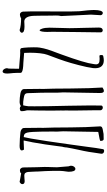

<svg xmlns="http://www.w3.org/2000/svg" viewBox="314 -1146 833 1501"><g transform="rotate(-90 730.5 -395.5)"><path d="M185.5 -256.8Q185.5 -243.2 178 -232.9Q170.4 -222.7 160.6 -222.7Q138.2 -222.7 138.2 -276.4Q138.2 -282.7 140.6 -295.9Q144.5 -318.8 145 -340.3V-404.3Q145 -424.3 143.6 -452.6L143.1 -463.4L140.1 -516.1V-527.3L139.2 -544.9Q139.2 -553.2 138.7 -557.1Q138.2 -581.5 136.5 -594Q134.8 -606.4 128.4 -614.3Q122.1 -622.1 108.4 -622.1Q99.6 -622.1 81.5 -620.6Q71.8 -619.1 65.4 -619.1Q41.5 -619.1 41.5 -637.7Q41.5 -649.9 59.1 -658.7Q68.4 -657.2 82 -654.3Q100.6 -649.9 126.5 -646.5Q127.9 -650.9 134.5 -653.6Q141.1 -656.2 151.4 -656.2Q158.7 -656.2 165 -648.7Q171.4 -641.1 171.9 -631.8Q173.8 -581.1 173.8 -526.4Q175.8 -475.6 175.8 -462.9L175.3 -431.2Q174.8 -427.7 174.8 -420.4Q173.3 -385.3 173.3 -367.2V-366.7Q173.3 -356.9 179.2 -294.9Q181.2 -275.4 180.7 -275.9Q185.5 -262.7 185.5 -256.8Z M493.2 -29.8Q493.2 -20.5 487.5 -16.1Q481.9 -11.7 471.2 -9.3Q460.4 -6.8 433.6 -2.4Q424.8 -1.5 393.6 -1.5Q386.7 -1.5 383.1 -7.8Q379.4 -14.2 379.4 -26.4Q379.4 -30.3 396.5 -33.7Q431.2 -41.5 449.7 -43.9L454.6 -318.4L452.1 -367.7L452.6 -394.5V-411.1Q452.6 -499 449.7 -555.2Q448.2 -582.5 444.8 -597.4Q441.4 -612.3 434.1 -618.9Q426.8 -625.5 414.1 -626H409.2L397.9 -570.3Q380.9 -474.6 350.6 -256.3Q340.3 -189 334 -135.7Q323.7 -53.2 314.9 -6.8Q314.5 -2.9 310.8 -0.5Q307.1 2 301.8 2Q298.3 2 296.9 1.5Q288.1 0.5 283 -6.1Q277.8 -12.7 279.3 -21Q282.7 -38.6 287.1 -72.8Q293.9 -123.5 300.8 -155.8Q313.5 -213.9 312.5 -210Q314.9 -221.7 319.8 -245.1Q324.7 -268.6 328.1 -290Q329.1 -297.9 329.1 -302.2Q331.1 -310.1 331.1 -314Q331.5 -315.9 332 -317.4Q332.5 -318.8 332 -318.4L334 -325.2L338.9 -363.3Q346.2 -418 352.1 -459Q357.9 -500 368.7 -559.1V-558.6L374 -583L377.9 -603Q380.4 -619.6 382.8 -627H373.5Q362.3 -627.4 336.9 -625.5Q317.4 -624.5 312 -624.5Q311 -626 309.1 -628.9Q307.1 -631.8 306.2 -635Q305.2 -638.2 305.2 -642.1Q305.2 -658.7 340.3 -658.7Q365.2 -658.7 399.4 -656.5Q433.6 -654.3 448.7 -651.9Q462.4 -649.4 471.4 -642.1Q480.5 -634.8 480.5 -626Q480.5 -549.3 481.9 -500L481.4 -476.1Q484.4 -413.1 484.9 -260.7Q485.8 -133.8 492.7 -35.6Q493.2 -33.7 493.2 -29.8Z M796.9 -10.7Q781.7 0 770 0Q761.2 0 757.3 -8.3Q753.4 -16.6 753.9 -35.2L758.8 -318.4L756.3 -367.7L756.8 -394.5V-411.1Q756.8 -499 753.9 -555.2Q753.4 -563 753.4 -576.7Q753.4 -592.8 752.2 -601.1Q751 -609.4 746.1 -615Q741.2 -620.6 730 -623L713.9 -626.5Q685.1 -632.3 657.7 -630.9Q656.7 -622.1 653.8 -613.8Q650.9 -598.1 650.4 -590.8L649.9 -542Q649.9 -454.6 654.3 -272.9Q656.7 -161.6 656.7 -105Q656.7 -76.7 655.8 -20Q655.8 -15.1 651.1 -11.7Q646.5 -8.3 639.6 -8.3Q630.9 -8.3 624.8 -14.2Q618.7 -20 618.7 -28.3Q619.1 -40 619.1 -64.9Q619.1 -82.5 618.2 -125.5L617.7 -164.6L616.7 -234.4L617.2 -285.6Q617.7 -290 617.7 -300.3Q617.7 -302.2 616.7 -313V-324.7V-329.1L617.2 -332V-336.4Q616.2 -382.3 616.2 -410.6Q616.2 -432.1 617.2 -522L618.2 -573.2L618.7 -599.6Q611.8 -624.5 611.8 -640.6Q611.8 -645.5 612.8 -649.4Q620.1 -657.2 633.3 -657.2Q642.6 -657.2 651.4 -649.4Q667.5 -658.7 682.1 -658.7Q702.6 -658.7 716.1 -657.2Q729.5 -655.8 739.7 -654.1Q750 -652.3 752.9 -651.9Q766.6 -649.4 775.6 -642.1Q784.7 -634.8 784.7 -626Q784.7 -549.3 786.1 -500L785.6 -476.1Q788.6 -413.1 789.1 -260.7Q790.5 -98.6 796.9 -10.7Z M1009.3 -0.5Q979.5 -0.5 963.6 -17.6Q947.8 -34.7 947.8 -67.4Q947.8 -72.8 948.7 -85.4Q954.1 -127.4 971.7 -195.6Q989.3 -263.7 1002.9 -304.2Q1009.3 -324.2 1019 -350.8Q1028.8 -377.4 1033.2 -389.2Q1046.9 -425.3 1052.7 -441.9Q1060.5 -462.9 1064.7 -500Q1068.8 -537.1 1068.8 -577.1Q1068.8 -602.1 1067.4 -622.6L1061.5 -624H1061L989.3 -629.4Q934.1 -630.9 918.5 -640.6Q911.6 -644.5 911.6 -650.4L911.1 -683.1Q910.6 -708 907.7 -731.4L906.7 -742.7Q906.2 -747.6 906.2 -756.8Q906.2 -791.5 922.9 -791.5Q931.6 -791.5 939.2 -782Q946.8 -772.5 947.8 -759.3V-757.3Q947.8 -752.4 944.8 -743.7L944.3 -724.1L943.4 -663.1Q964.4 -662.6 1001 -658.7Q1051.3 -653.8 1069.8 -653.8Q1074.7 -653.8 1078.1 -654.3H1085.9Q1096.7 -654.3 1101.1 -650.4Q1105.5 -646.5 1106.4 -636.7Q1106.4 -632.8 1105.5 -630.9L1107.4 -630.4Q1111.3 -590.3 1111.3 -547.9Q1111.3 -516.1 1108.9 -502Q1103.5 -469.2 1094.5 -440.2Q1085.4 -411.1 1069.8 -371.1L1055.2 -331.5Q987.8 -146.5 980.5 -82Q980 -79.1 979 -72.3Q978 -65.4 978 -60.5Q978 -47.4 986.8 -40.3Q995.6 -33.2 1020 -33.2Q1029.8 -33.2 1043 -34.7Q1050.8 -35.6 1050.8 -20Q1050.8 -12.7 1048.8 -9Q1046.9 -5.4 1040.5 -4.4Q1022.5 -0.5 1009.3 -0.5Z M1402.8 -77.1Q1402.8 -43.5 1396.7 -25.9Q1390.6 -8.3 1379.9 -8.3Q1373 -8.3 1367.9 -13.2Q1362.8 -18.1 1362.3 -24.9Q1362.3 -40 1364.3 -61.5Q1366.7 -85 1366.7 -100.6V-101.1Q1365.2 -141.6 1360.8 -221.2Q1357.4 -282.7 1355.5 -334.5Q1360.4 -350.6 1359.9 -377.9L1359.4 -390.6Q1358.4 -408.2 1358.4 -464.4V-489.3Q1358.4 -514.6 1357.4 -544.9Q1356.4 -583 1345 -602.5Q1333.5 -622.1 1312.5 -622.1L1293.5 -621.1Q1285.2 -620.6 1271.5 -620.6Q1226.1 -620.6 1225.1 -641.6Q1225.1 -647 1230.7 -651.9Q1236.3 -656.7 1245.6 -658.7Q1281.2 -647 1337.9 -647Q1352.1 -656.2 1369.6 -656.2Q1377 -656.2 1383.3 -648.7Q1389.6 -641.1 1390.1 -631.8Q1392.1 -588.4 1392.1 -503.4Q1392.1 -446.8 1391.6 -413.6Q1391.1 -380.4 1391.1 -323.7Q1391.1 -239.3 1393.1 -194.8L1393.6 -187.5V-187Q1401.9 -116.7 1402.3 -94.2Q1402.8 -88.4 1402.8 -77.1ZM1260.7 -269Q1260.7 -244.1 1261.7 -212.9Q1262.7 -181.6 1263.2 -153.3Q1265.6 -72.8 1265.6 -38.6Q1265.6 -23.9 1260 -16.4Q1254.4 -8.8 1243.7 -8.8Q1237.3 -8.8 1232.7 -13.4Q1228 -18.1 1228 -24.4Q1228 -110.4 1230.5 -212.9Q1232.4 -335 1232.4 -399.9Q1232.4 -413.1 1231.9 -424.3L1231.4 -442.4Q1231.4 -465.3 1234.1 -481.4Q1236.8 -497.6 1241.7 -501.5Q1242.7 -502 1246.1 -502Q1247.6 -502 1250.7 -496.8Q1253.9 -491.7 1256.8 -483.4Q1264.6 -461.4 1264.6 -424.8Q1264.6 -395.5 1262.7 -346.2Q1260.7 -296.9 1260.7 -269ZM1362.3 -24.9V-24.4Z"/></g></svg>

Font: Amatica SC
Style: Regular
Weight: 400
Designer: Vernon Adams, Ben Nathan
Foundry: newtypography
Version: Version 2.001